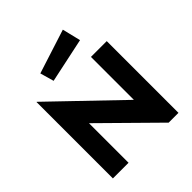

<svg xmlns="http://www.w3.org/2000/svg" viewBox="-194 -841 971 971"><g transform="rotate(-45 291.0 -355.5)"><path d="M57 0H169V-283L456 0H526V-513H413V-206L59 -546H57ZM194 -561 434 -612 410 -711 173 -635Z"/></g></svg>

Font: Lineal
Style: Bold
Weight: 700
Designer: Created by Frank Adebiaye with contributions from Anton Moglia & Ariel Martín Pérez
Created by Frank ADEBIAYE with FontF
Foundry: Velvetyne Type Foundry
Version: Version 2.000;Glyphs 3.2 (3227)